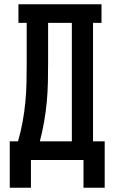

<svg xmlns="http://www.w3.org/2000/svg" viewBox="-20 -755 540 906"><path d="M374 131V0H126V131H26V-88H65Q78 -133 86.5 -179Q95 -225 99.5 -272Q104 -319 105 -365.5Q106 -412 106 -459V-647H67V-735H459V-647H419V-88H474V131ZM168 -88H319V-647H207V-459Q207 -413 206 -366Q205 -319 200.5 -272.5Q196 -226 188 -179.5Q180 -133 168 -88Z"/></svg>

Font: Iosevka Curly Slab Semibold
Style: Regular
Weight: 600
Monospace: yes
Designer: Belleve Invis
Foundry: Belleve Invis
Version: Version 22.1.2; ttfautohint (v1.8.4)